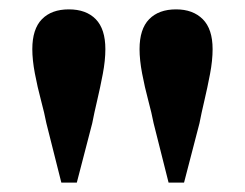

<svg xmlns="http://www.w3.org/2000/svg" viewBox="-20 -849 524 410"><path d="M127 -829Q164 -829 184.5 -808Q205 -787 205 -744Q205 -720 199.5 -691Q194 -662 187.5 -634.5Q181 -607 177 -586L144 -459H111L79 -586Q75 -607 67.5 -635Q60 -663 54.5 -692Q49 -721 49 -744Q49 -787 69.5 -808Q90 -829 127 -829ZM356 -829Q392 -829 413 -808Q434 -787 434 -744Q434 -720 428.5 -691Q423 -662 416.5 -634.5Q410 -607 406 -586L373 -459H340L308 -586Q304 -607 296.5 -635Q289 -663 283.5 -692Q278 -721 278 -744Q278 -787 298.5 -808Q319 -829 356 -829Z"/></svg>

Font: Noto Serif JP Black
Style: Regular
Weight: 900
Designer: Ryoko NISHIZUKA 西塚涼子 (kana & ideographs); Frank Grießhammer (Latin, Greek & Cyrillic); Wenlong ZHANG 张文龙 (bopomofo); San
Foundry: Adobe
Version: Version 2.003-H1;hotconv 1.1.1;makeotfexe 2.6.0